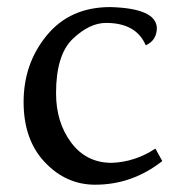

<svg xmlns="http://www.w3.org/2000/svg" viewBox="-20 -502 492 532"><path d="M243.7 9.8Q163.1 9.8 104.2 -52.5Q45.4 -114.7 45.4 -219.2Q45.4 -326.2 109.9 -404.3Q174.3 -482.4 285.6 -482.4Q411.6 -479 414.6 -425.3Q414.6 -390.1 383.8 -376.5Q357.4 -438.5 273.9 -438.5Q228 -438.5 181.6 -394.3Q135.3 -350.1 135.3 -243.7Q135.3 -163.1 177.2 -106.9Q219.2 -50.8 289.6 -50.8Q354.5 -53.2 410.6 -90.3L429.7 -55.7Q346.2 9.8 243.7 9.8Z"/></svg>

Font: Almanac
Style: Regular
Weight: 400
Designer: Eden's Almanac
Version: Version 3.501;March 28, 2021;FontCreator 13.0.0.2683 64-bit